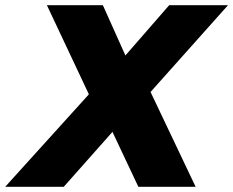

<svg xmlns="http://www.w3.org/2000/svg" viewBox="-68 -721 900 741"><path d="M329 -701 416 -507 585 -701H812L513 -366L687 0H466L366 -212L178 0H-48L275 -357L113 -701Z"/></svg>

Font: Argentum Sans
Style: Bold Italic
Weight: 700
Italic angle: -11°
Designer: Julieta Ulanovsky (font), Cristiano Sobral (main changes and remaster)
Foundry: Julieta Ulanovsky (font), Cristiano Sobral (main changes and remaster)
Version: Version 2.007;June 15, 2022;FontCreator 14.0.0.2814 64-bit; 